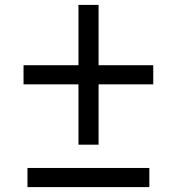

<svg xmlns="http://www.w3.org/2000/svg" viewBox="-20 -590 721 783"><path d="M300 -324V-570H382V-324H605V-246H382V0H300V-246H76V-324ZM589 173H92V95H589Z"/></svg>

Font: Museo Sans Medium
Style: Regular
Weight: 500
Designer: Jos Buivenga
Foundry: Jos Buivenga & Rosetta Type Foundry (extension, remastering)
Version: Version 3.600;PS 1.000;hotconv 1.0.88;makeotf.lib2.5.647800;